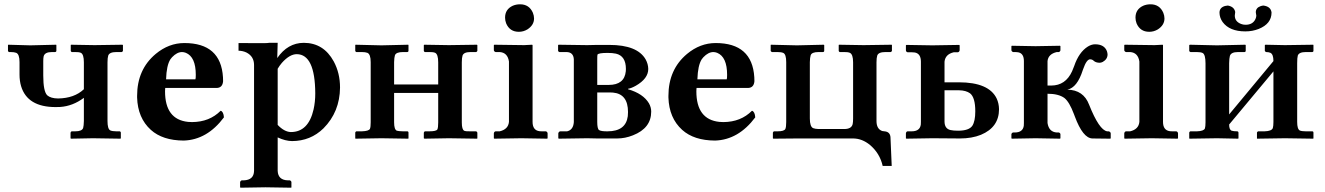

<svg xmlns="http://www.w3.org/2000/svg" viewBox="-20 -644 6161 893"><path d="M370.1 -354Q370.1 -391.6 356 -398.4Q346.7 -402.3 330.1 -401.9H314Q309.6 -403.8 309.1 -407.2V-434.1L310.1 -436L419.9 -434.1L549.8 -436L551.8 -434.1V-407.2Q549.8 -402.8 545.9 -401.9H521Q489.3 -401.9 483.4 -385.7Q480 -375 480 -354V-81.1Q480 -44.4 492.7 -37.6Q502.4 -33.2 521 -33.2H537.1Q541.5 -31.7 542 -27.8V-1L540 1Q539.1 1 412.1 -1L310.1 1L308.1 -1V-26.9Q309.6 -31.7 313 -33.2H330.1Q361.3 -33.2 366.7 -48.8Q369.6 -59.1 370.1 -81.1V-189Q318.4 -150.4 259.8 -146.5Q249.5 -146 238.8 -146Q107.4 -146 78.1 -243.2Q70.8 -268.1 70.8 -296.9V-355Q70.8 -392.1 55.2 -398.4Q45.9 -401.9 29.8 -401.9H22Q17.6 -403.8 17.1 -407.2V-434.1L18.1 -436L121.1 -433.1L241.2 -436L242.2 -434.1V-408.2Q242.2 -402.3 235.8 -401.9H221.2Q188.5 -401.9 183.1 -382.3Q181.2 -373.5 181.2 -359.9V-293Q181.2 -218.8 199.7 -200.7Q215.8 -186.5 250 -186Q325.7 -187 370.1 -229Z M752.4 -274.9H888.7Q890.6 -277.8 890.6 -295.9Q890.6 -379.4 844.2 -398.4Q835 -401.9 826.7 -401.9Q803.2 -401.9 780.3 -377.9Q775.9 -372.6 772.5 -368.2Q754.4 -339.8 752.4 -274.9ZM1006.3 -128.9Q1019.5 -125 1021.5 -98.1Q943.4 6.3 834.5 9.8Q736.3 9.3 681.6 -40Q620.6 -95.2 617.7 -190.4Q617.7 -194.8 617.7 -198.2Q617.7 -320.8 704.1 -393.1Q765.1 -443.8 837.4 -443.8Q1007.3 -443.8 1017.1 -284.7Q1017.6 -274.9 1017.6 -266.1Q1015.1 -236.3 988.8 -234.9H748.5Q748.5 -232.4 748 -228.5Q747.6 -222.2 747.6 -219.2Q747.6 -88.4 854.5 -77.1Q863.8 -76.2 873.5 -76.2Q954.6 -76.7 1006.3 -128.9Z M1271.5 -324.2V-63Q1302.2 -30.8 1332.5 -29.8Q1414.6 -29.8 1438.5 -135.3Q1446.3 -169.9 1446.3 -210Q1445.3 -391.1 1360.4 -392.1Q1327.1 -392.1 1291 -351.6Q1279.8 -338.4 1271.5 -324.2ZM1161.6 150.9V-341.8Q1161.6 -381.8 1126 -399.9Q1109.4 -407.7 1089.4 -408.2V-443.8Q1114.3 -443.8 1156.2 -443.4Q1220.7 -442.4 1231.4 -444.8H1271.5L1269.5 -374Q1317.9 -444.3 1392.6 -444.8Q1484.9 -444.8 1532.2 -358.4Q1561.5 -304.2 1561.5 -236.8Q1560.5 -123.5 1484.4 -46.9Q1424.3 11.7 1338.4 12.2Q1307.1 11.7 1271.5 -4.9V150.9Q1273.4 193.8 1319.3 194.8H1327.6Q1334.5 196.8 1335.4 203.1V227.1L1334.5 229Q1333.5 229 1214.4 227.1L1098.6 229L1096.7 227.1V203.1Q1098.6 196.3 1104.5 194.8H1113.3Q1160.6 193.4 1161.6 150.9Z M1704.1 -355Q1704.1 -392.1 1688.5 -398.4Q1679.2 -401.9 1663.1 -401.9H1637.2Q1632.8 -403.8 1632.3 -407.2V-434.1L1633.3 -436L1753.9 -433.1L1878.9 -436L1879.9 -434.1V-408.2Q1879.9 -402.3 1874 -401.9H1854Q1822.8 -401.9 1816.9 -387.2Q1813.5 -376.5 1813 -355V-251H2018.1V-354Q2018.1 -391.6 2003.9 -398.4Q1994.6 -402.3 1977.1 -401.9H1956.1Q1951.7 -403.8 1951.2 -407.2V-434.1L1953.1 -436L2067.9 -434.1L2198.2 -436L2200.2 -434.1V-407.2Q2198.2 -402.8 2194.3 -401.9H2168Q2137.2 -401.9 2131.3 -385.7Q2127.9 -375 2127.9 -354V-74.2Q2127.9 -41 2139.6 -35.6Q2147.5 -32.7 2168 -33.2H2194.3Q2199.2 -31.7 2200.2 -26.9V-1L2199.2 1L2067.9 -1L1954.1 1L1951.2 -1V-26.9Q1952.6 -31.7 1956.1 -33.2H1977.1Q2008.8 -33.2 2014.2 -42Q2018.1 -50.3 2018.1 -74.2V-211.9H1813V-75.2Q1813 -41.5 1825.7 -36.1Q1833.5 -33.7 1854 -33.2H1874Q1879.9 -33.2 1879.9 -26.9V-1L1878.9 1L1753.9 -1L1633.3 1L1632.3 -1V-27.8Q1633.8 -31.7 1637.2 -33.2H1663.1Q1695.3 -34.2 1700.7 -44.9Q1704.1 -53.7 1704.1 -75.2Z M2457 -434.1V-77.1Q2457 -37.6 2489.7 -33.7Q2495.1 -33.2 2500 -33.2H2519Q2525.9 -31.2 2526.9 -23.9V-1L2524.9 1Q2523.9 1 2404.8 -1L2278.8 1L2276.9 -1V-23.9Q2278.3 -32.2 2285.2 -33.2H2304.2Q2343.8 -42.5 2347.2 -77.1V-357.9Q2340.8 -399.4 2304.2 -401.9H2285.2Q2278.3 -403.8 2276.9 -410.2V-434.1L2278.8 -436Q2279.8 -436 2418 -434.1L2455.1 -436ZM2329.1 -562Q2329.1 -600.6 2364.7 -617.2Q2380.4 -624 2398.9 -624Q2441.4 -624 2458.5 -584.5Q2463.9 -570.8 2463.9 -558.1Q2463.9 -527.3 2433.1 -507.3Q2414.6 -496.1 2393.1 -496.1Q2350.6 -496.1 2334 -535.6Q2329.1 -548.8 2329.1 -562Z M2757.8 -249H2811Q2884.3 -249 2890.6 -312.5Q2891.1 -317.9 2891.1 -323.2Q2891.1 -383.8 2844.7 -394.5Q2828.6 -397.9 2805.7 -397.9Q2762.7 -397.9 2758.8 -389.6Q2757.8 -385.7 2757.8 -363.8ZM2757.8 -213.9V-77.1Q2757.8 -45.4 2766.1 -39.1Q2776.4 -32.7 2805.7 -33.2Q2890.6 -33.2 2899.9 -103.5Q2900.9 -113.3 2900.9 -123Q2900.9 -207 2831.1 -213.4Q2825.2 -213.9 2819.8 -213.9ZM2579.1 1 2576.7 -1V-23.9Q2578.6 -32.2 2585.9 -33.2H2617.7Q2646.5 -40 2648.9 -76.2V-368.2Q2647 -400.9 2615.7 -401.9H2582Q2577.6 -402.8 2575.7 -407.2V-434.1L2577.6 -436L2710.9 -434.1L2756.8 -435.1H2814Q2944.3 -435.1 2982.9 -367.7Q2994.6 -346.7 2995.1 -323.2Q2995.1 -278.3 2937 -245.1Q2916 -233.4 2900.9 -231V-229Q2971.7 -208.5 2998.5 -163.1Q3008.8 -144.5 3008.8 -125Q3008.8 -47.9 2923.8 -14.6Q2887.2 0 2850.1 0H2757.8L2710.9 -1Z M3223.6 -274.9H3359.9Q3361.8 -277.8 3361.8 -295.9Q3361.8 -379.4 3315.4 -398.4Q3306.2 -401.9 3297.9 -401.9Q3274.4 -401.9 3251.5 -377.9Q3247.1 -372.6 3243.7 -368.2Q3225.6 -339.8 3223.6 -274.9ZM3477.5 -128.9Q3490.7 -125 3492.7 -98.1Q3414.6 6.3 3305.7 9.8Q3207.5 9.3 3152.8 -40Q3091.8 -95.2 3088.9 -190.4Q3088.9 -194.8 3088.9 -198.2Q3088.9 -320.8 3175.3 -393.1Q3236.3 -443.8 3308.6 -443.8Q3478.5 -443.8 3488.3 -284.7Q3488.8 -274.9 3488.8 -266.1Q3486.3 -236.3 3460 -234.9H3219.7Q3219.7 -232.4 3219.2 -228.5Q3218.8 -222.2 3218.8 -219.2Q3218.8 -88.4 3325.7 -77.1Q3335 -76.2 3344.7 -76.2Q3425.8 -76.7 3477.5 -128.9Z M3947.8 -354Q3947.8 -391.6 3932.6 -398.4Q3923.3 -402.3 3906.7 -401.9H3885.7Q3881.3 -403.8 3880.9 -407.2V-434.1L3881.8 -436L3996.6 -434.1L4127.4 -436L4128.4 -434.1V-407.2Q4126.5 -402.8 4122.6 -401.9H4097.7Q4065.9 -401.9 4060.1 -385.7Q4056.6 -375 4056.6 -354V-81.1Q4056.6 -44.4 4083 -34.7Q4088.9 -33.2 4093.8 -33.2Q4119.1 -31.2 4121.6 -6.8L4127.4 127.9H4085.4Q4072.3 69.3 4026.4 30.3Q3990.2 0.5 3948.7 0H3687.5L3576.7 1L3574.7 -1V-26.9Q3576.2 -31.7 3579.6 -33.2H3596.7Q3627.4 -33.2 3632.8 -44.4Q3636.7 -53.7 3636.7 -76.2V-355Q3636.7 -391.6 3623 -397.9Q3613.8 -401.9 3596.7 -401.9H3570.8Q3565.4 -403.8 3564.5 -407.2V-434.1L3565.4 -436L3686.5 -433.1L3811.5 -436L3813.5 -434.1V-408.2Q3813.5 -402.3 3807.6 -401.9H3786.6Q3755.9 -401.9 3750.5 -387.2Q3747.1 -376.5 3746.6 -355V-92.8Q3746.6 -54.7 3762.2 -47.9Q3771.5 -44.4 3786.6 -43.9H3906.7Q3940.4 -43.9 3945.8 -66.9Q3947.8 -76.7 3947.8 -92.8Z M4516.1 -126Q4516.1 -190.9 4491.7 -210Q4472.7 -223.6 4440.4 -224.1H4373V-79.1Q4373 -45.4 4400.9 -39.1Q4414.1 -36.1 4436 -36.1Q4486.8 -36.1 4502.4 -59.1Q4516.1 -80.6 4516.1 -126ZM4263.2 -77.1V-356.9Q4263.2 -394.5 4234.9 -399.9Q4228 -400.9 4220.2 -400.9H4201.2Q4193.8 -402.8 4193.4 -410.2V-433.1L4195.3 -435.1Q4196.3 -435.1 4316.4 -433.1L4441.4 -435.1L4443.4 -433.1V-410.2Q4441.9 -402.3 4435.1 -400.9H4416Q4376.5 -391.6 4373 -356.9V-261.2H4439.5Q4579.6 -261.2 4615.7 -185.5Q4626 -163.1 4626.5 -136.2Q4626.5 -52.2 4542.5 -17.1Q4500.5 0 4444.3 0L4316.4 -1L4195.3 1L4193.4 -1V-23.9Q4194.8 -32.2 4201.2 -33.2H4220.2Q4258.3 -33.2 4262.7 -64.5Q4263.2 -70.8 4263.2 -77.1Z M4742.2 -71.8V-359.9Q4742.2 -394.5 4717.3 -400.4Q4709 -401.9 4699.2 -401.9H4692.4Q4685.5 -403.8 4684.1 -410.2V-429.2L4686 -431.2Q4687 -431.2 4796.4 -429.2L4910.2 -431.2L4912.1 -429.2V-410.2Q4910.6 -403.3 4904.3 -401.9H4895Q4855.5 -392.6 4852.1 -359.9V-246.1H4869.1Q4936 -246.1 4966.3 -312.5Q4971.7 -324.2 4976.1 -336.9Q4998 -401.4 5040 -427.7Q5057.1 -438 5073.2 -438Q5116.2 -438 5128.4 -405.8Q5130.9 -397.9 5131.3 -391.1Q5131.3 -368.7 5108.9 -356Q5101.1 -352.1 5094.2 -352.1Q5076.7 -352.5 5067.4 -360.8Q5061 -367.7 5050.3 -368.2Q5033.7 -368.2 5018.1 -323.2Q5017.1 -319.8 5016.1 -317.9Q4990.2 -236.3 4944.3 -227.1Q5019.5 -225.6 5045.4 -157.2Q5092.3 -39.1 5129.4 -33.2H5136.2Q5145 -31.2 5146 -23.9V-1L5144 1L5061 0Q5016.6 -1 4979 -102.5Q4977.5 -106.9 4975.1 -112.8Q4953.6 -170.4 4930.2 -188.5Q4902.8 -208 4852.1 -208V-71.8Q4858.4 -30.3 4895 -27.8H4904.3Q4911.1 -25.9 4912.1 -20V-1L4910.2 1Q4909.2 1 4796.4 -1L4686 1L4684.1 -1V-20Q4686 -26.9 4692.4 -27.8H4699.2Q4737.3 -27.8 4741.7 -59.1Q4742.2 -65.4 4742.2 -71.8Z M5389.2 -434.1V-77.1Q5389.2 -37.6 5421.9 -33.7Q5427.2 -33.2 5432.1 -33.2H5451.2Q5458 -31.2 5459 -23.9V-1L5457 1Q5456.1 1 5336.9 -1L5210.9 1L5209 -1V-23.9Q5210.4 -32.2 5217.3 -33.2H5236.3Q5275.9 -42.5 5279.3 -77.1V-357.9Q5272.9 -399.4 5236.3 -401.9H5217.3Q5210.4 -403.8 5209 -410.2V-434.1L5210.9 -436Q5211.9 -436 5350.1 -434.1L5387.2 -436ZM5261.2 -562Q5261.2 -600.6 5296.9 -617.2Q5312.5 -624 5331.1 -624Q5373.5 -624 5390.6 -584.5Q5396 -570.8 5396 -558.1Q5396 -527.3 5365.2 -507.3Q5346.7 -496.1 5325.2 -496.1Q5282.7 -496.1 5266.1 -535.6Q5261.2 -548.8 5261.2 -562Z M5640.1 -433.1 5772 -436 5773.9 -434.1V-408.2Q5773.9 -402.3 5768.1 -401.9H5737.8Q5705.6 -401.9 5700.2 -383.8Q5697.3 -373 5696.8 -350.1V-111.8L5902.8 -359.9Q5902.8 -391.6 5888.7 -398.4Q5880.4 -401.9 5869.1 -401.9Q5863.8 -403.8 5862.8 -407.2V-434.1L5865.2 -436Q5866.2 -436 5956.1 -434.1L6087.9 -436L6088.9 -434.1V-408.2Q6088.9 -402.3 6083 -401.9H6053.2Q6022 -401.9 6016.1 -385.7Q6013.2 -375.5 6013.2 -350.1V-77.1Q6013.2 -43.5 6025.4 -37.1Q6034.2 -33.2 6053.2 -33.2H6083Q6088.9 -33.2 6088.9 -26.9V-1L6087.9 1Q6086.9 1 5956.1 -1L5826.2 1V-1V-27.8Q5828.1 -32.2 5832 -33.2H5861.8Q5894.5 -34.2 5899.9 -48.3Q5902.8 -57.6 5902.8 -77.1V-312L5696.8 -64.9Q5696.8 -40.5 5708.5 -36.1Q5717.3 -33.2 5733.9 -33.2Q5739.7 -33.2 5740.2 -26.9V-1L5738.8 1Q5737.8 1 5640.1 -1L5512.2 1L5511.2 -1V-27.8Q5512.7 -31.7 5516.1 -33.2H5546.9Q5578.6 -34.2 5584 -46.4Q5586.9 -55.2 5586.9 -75.2V-349.1Q5586.9 -390.1 5573.7 -397.5Q5564.5 -401.9 5546.9 -401.9H5517.1Q5511.7 -403.8 5511.2 -407.2V-434.1L5514.2 -436ZM5894 -585.9Q5894 -533.2 5834 -509.3Q5805.2 -498 5772 -498Q5698.7 -498 5666.5 -541.5Q5652.3 -561.5 5651.9 -585Q5651.9 -608.9 5677.7 -616.2Q5684.6 -617.7 5690.9 -618.2Q5720.7 -612.8 5725.1 -587.9Q5725.1 -586.9 5724.6 -585Q5724.1 -581.5 5724.1 -580.1Q5723.1 -576.2 5723.1 -571.8Q5723.1 -543.9 5752 -532.7Q5761.7 -528.8 5772.9 -528.8Q5807.1 -528.8 5819.3 -555.7Q5822.8 -563.5 5823.2 -570.8Q5822.8 -577.1 5821.8 -580.1Q5820.8 -583 5820.8 -586.9Q5820.8 -607.9 5843.8 -615.7Q5850.1 -617.7 5856 -618.2Q5890.6 -613.8 5894 -585.9Z"/></svg>

Font: Linux Libertine O
Style: Bold
Weight: 700
Designer: Philipp H. Poll
Foundry: Philipp H. Poll
Version: Version 5.0.0